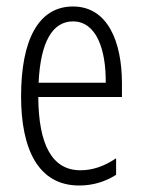

<svg xmlns="http://www.w3.org/2000/svg" viewBox="-20 -562 439 592"><path d="M205 -542C98 -542 45 -438 45 -265C45 -102 98 10 224 10C267 10 305 -2 338 -23V-74C301 -49 265 -37 228 -37C141 -37 99 -115 98 -263H356V-305C356 -432 313 -542 205 -542ZM205 -496C277 -496 307 -410 306 -307H99C105 -435 143 -496 205 -496Z"/></svg>

Font: Noto Sans Arabic UI XCn Lt
Style: Regular
Weight: 300
Width: 2
Designer: Monotype Design Team, Nadine Chahine and Nizar Qandah
Foundry: Monotype Imaging Inc.
Version: Version 2.010